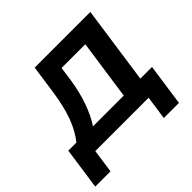

<svg xmlns="http://www.w3.org/2000/svg" viewBox="-178 -711 1016 1016"><g transform="rotate(-45 330.5 -203.0)"><path d="M102.5 132.8 121.6 0H520.5L501.5 132.8H614.7L648.4 -102.5H561L623.5 -539.1H207L184.6 -382.8C166 -252.9 135.7 -169.9 83 -102.5H22L-11.7 132.8ZM205.1 -101.1C247.6 -163.1 280.8 -260.3 294.4 -354L306.2 -437H483.9L435.5 -101.1Z"/></g></svg>

Font: Winston SemiBold
Style: Italic
Weight: 600
Italic angle: -8.13011°
Designer: Vernon Adams, Kim Jin-seong, David Berlow, Cristiano Sobral
Foundry: The Winston Project Authors
Version: Version 3.004